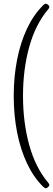

<svg xmlns="http://www.w3.org/2000/svg" viewBox="-20 -803 286 1035"><path d="M228 212Q224 212 220 209.5Q216 207 213 204Q161 153 125.5 77.5Q90 2 72 -90.5Q54 -183 54 -286Q54 -388 72 -480.5Q90 -573 125.5 -648.5Q161 -724 213 -775Q216 -778 219.5 -780.5Q223 -783 227 -783Q233 -783 239.5 -777Q246 -771 246 -766Q246 -759 239 -752Q171 -671 137.5 -550Q104 -429 104 -286Q104 -143 137.5 -21.5Q171 100 239 181Q246 188 246 195Q246 199 239 205.5Q232 212 228 212Z"/></svg>

Font: Asap Condensed ExtraLight
Style: Regular
Weight: 200
Width: 3
Designer: Pablo Cosgaya
Foundry: Omnibus-Type
Version: Version 3.001; ttfautohint (v1.8.4.7-5d5b)